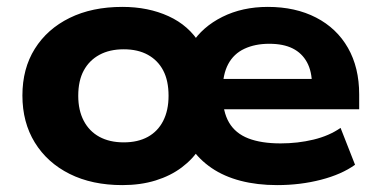

<svg xmlns="http://www.w3.org/2000/svg" viewBox="-20 -526 1100 557"><path d="M335 11Q247 11 182 -21.5Q117 -54 81 -112.5Q45 -171 45 -249Q45 -327 81 -384.5Q117 -442 182 -474Q247 -506 335 -506Q410 -506 469 -479Q528 -452 560 -399H536Q567 -448 625 -477Q683 -506 757 -506Q837 -506 897 -475Q957 -444 989.5 -387Q1022 -330 1022 -252V-209H603V-297H903L885 -280Q885 -319 870.5 -345.5Q856 -372 829 -385.5Q802 -399 761 -399Q720 -399 689 -384.5Q658 -370 642 -340Q626 -310 626 -264V-252Q626 -202 644.5 -170.5Q663 -139 700.5 -124.5Q738 -110 794 -110Q844 -110 889.5 -121Q935 -132 968 -155L1010 -48Q971 -20 911 -4.5Q851 11 784 11Q726 11 678 -1.5Q630 -14 594 -38.5Q558 -63 535 -97H560Q540 -65 507.5 -40.5Q475 -16 431.5 -2.5Q388 11 335 11ZM339 -113Q380 -113 409 -129Q438 -145 453.5 -175.5Q469 -206 469 -248Q469 -292 453.5 -321.5Q438 -351 409 -367Q380 -383 339 -383Q298 -383 268.5 -367Q239 -351 223 -321.5Q207 -292 207 -248Q207 -206 223 -175.5Q239 -145 268.5 -129Q298 -113 339 -113Z"/></svg>

Font: Nunito Sans 10pt SemiExpanded ExtraBold
Style: Regular
Weight: 800
Width: 6
Designer: Vernon Adams
Foundry: Vernon Adams
Version: Version 3.101;gftools[0.9.27]